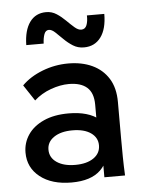

<svg xmlns="http://www.w3.org/2000/svg" viewBox="-52 -762 616 814"><g transform="rotate(-5 255.5 -354.5)"><path d="M360 0V-173L348 -207V-310Q348 -360 321.5 -383.5Q295 -407 244 -407Q208 -407 167.5 -392.5Q127 -378 96 -350L51 -418Q86 -453 139 -473.5Q192 -494 249 -494Q307 -494 351 -473.5Q395 -453 420 -413Q445 -373 445 -313V-157Q445 -118 445.5 -79Q446 -40 448 0ZM220 10Q136 10 86 -29.5Q36 -69 36 -133Q36 -175 59 -209Q82 -243 126 -263Q170 -283 232 -283Q317 -283 362.5 -245Q408 -207 408 -144H385Q385 -70 344 -30Q303 10 220 10ZM242 -63Q291 -63 320 -83Q349 -103 349 -137Q349 -170 320.5 -190Q292 -210 242 -210Q193 -210 163.5 -190Q134 -170 134 -137Q134 -103 163.5 -83Q193 -63 242 -63ZM322 -556Q296 -556 275.5 -569Q255 -582 238 -599Q221 -616 206.5 -629.5Q192 -643 180 -643Q166 -643 160 -627Q154 -611 153 -587H79Q80 -650 105 -684.5Q130 -719 175 -719Q199 -719 219 -706Q239 -693 256.5 -675.5Q274 -658 289 -645Q304 -632 317 -632Q334 -632 340.5 -649Q347 -666 346 -690H420Q420 -626 394 -591Q368 -556 322 -556Z"/></g></svg>

Font: SUSE Thin Medium
Style: Regular
Weight: 500
Version: Version 1.000